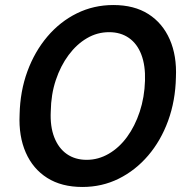

<svg xmlns="http://www.w3.org/2000/svg" viewBox="-20 -732 743 764"><path d="M308 12Q225 12 168 -24Q111 -60 82.5 -125Q54 -190 58 -276Q60 -369 89 -448Q118 -527 168.5 -586.5Q219 -646 286 -679Q353 -712 431 -712Q514 -712 570.5 -676Q627 -640 655.5 -575Q684 -510 680 -424Q678 -331 649 -251.5Q620 -172 569.5 -113Q519 -54 452.5 -21Q386 12 308 12ZM325 -96Q371 -96 412.5 -120Q454 -144 485.5 -187Q517 -230 536 -287.5Q555 -345 557 -411Q559 -471 542.5 -514.5Q526 -558 493 -581Q460 -604 414 -604Q367 -604 326 -580Q285 -556 253 -513Q221 -470 202 -413Q183 -356 182 -289Q179 -229 196 -185.5Q213 -142 246 -119Q279 -96 325 -96Z"/></svg>

Font: DM Sans 17pt SemiBold
Style: Italic
Weight: 600
Italic angle: -10°
Version: Version 4.004;gftools[0.9.30]